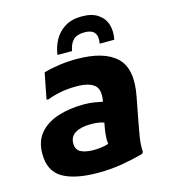

<svg xmlns="http://www.w3.org/2000/svg" viewBox="-114 -851 842 954"><g transform="rotate(-15 307.0 -374.0)"><path d="M274 12Q154 12 91.5 -25Q29 -62 29 -150Q29 -216 64 -256.5Q99 -297 158.5 -316Q218 -335 292 -335Q320 -335 345 -331Q370 -327 387 -323Q399 -384 371 -407.5Q343 -431 279 -431Q234 -431 195.5 -423.5Q157 -416 131 -405H119L145 -539Q183 -550 226 -556Q269 -562 315 -562Q456 -562 519 -502Q582 -442 555 -304L534 -194Q526 -154 519 -111.5Q512 -69 514 -30L507 -22Q452 -7 395 2.5Q338 12 274 12ZM191 -161Q191 -128 215.5 -115.5Q240 -103 281 -103Q299 -103 319.5 -105.5Q340 -108 358 -114Q355 -135 357.5 -159.5Q360 -184 364 -205L367 -221Q354 -226 338 -228.5Q322 -231 299 -231Q250 -231 220.5 -214Q191 -197 191 -161ZM395 -760Q447 -760 478 -738.5Q509 -717 519.5 -682Q530 -647 521 -606H446Q460 -680 388 -680Q348 -680 329 -661Q310 -642 304 -606H229Q234 -646 253 -681Q272 -716 307 -738Q342 -760 395 -760Z"/></g></svg>

Font: Kufam
Style: Bold Italic
Weight: 700
Italic angle: -11°
Designer: Artur Schmal
Foundry: Original Type
Version: Version 1.301; ttfautohint (v1.8.3)